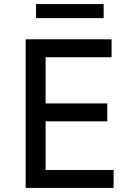

<svg xmlns="http://www.w3.org/2000/svg" viewBox="-20 -923 640 943"><path d="M489 -834H157V-903H489ZM538 0H106V-730H528V-642H204V-415H507V-327H204V-88H538Z"/></svg>

Font: Sora
Style: Regular
Weight: 400
Designer: Jonathan Barnbrook, Julián Moncada
Foundry: Barnbrook Fonts
Version: Version 2.000